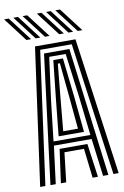

<svg xmlns="http://www.w3.org/2000/svg" viewBox="-132 -1044 715 1103"><g transform="rotate(-10 225.5 -492.0)"><path d="M10 0 121 -800H357L468 0H437.5L331 -775.8H147L40.5 0ZM131 0 158 -196H320L347 0H316L296 -172H182L162 0ZM70 0 165 -751.2H313L408 0H377L349 -220H129L101 0ZM131 -244H346L319.5 -475.2L287 -727H191L157.5 -475.2ZM165 -268 186.2 -475.2 211 -704.5H267L292.8 -475.2L313 -268ZM196 -292H282L265 -475.2L245 -680H233L213 -475.2ZM187 -845 81 -984H108L214 -845ZM79 -845 -27 -984H0L106 -845ZM133 -845 27 -984H54L160 -845ZM378.2 -845 272.2 -984H299.2L405.2 -845ZM270.2 -845 164.2 -984H191.2L297.2 -845ZM324.2 -845 218.2 -984H245.2L351.2 -845Z"/></g></svg>

Font: Big Shoulders Inline Display Thin Black
Style: Regular
Weight: 900
Version: Version 2.002